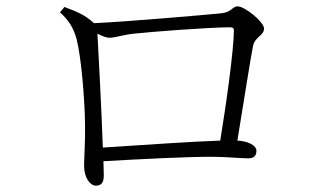

<svg xmlns="http://www.w3.org/2000/svg" viewBox="-20 -642 1040 605"><path d="M183 -620 169 -603C195 -580 211 -556 221 -520C236 -464 247 -329 248 -250C249 -206 245 -139 245 -120C245 -80 265 -57 282 -57C299 -57 307 -66 307 -89L306 -134C429 -141 567 -148 646 -148C690 -148 742 -143 762 -143C781 -143 788 -152 788 -167C788 -183 764 -197 728 -199C747 -313 769 -458 778 -500C784 -525 812 -531 812 -552C812 -573 751 -622 729 -622C712 -622 710 -603 676 -600C638 -596 373 -573 276 -569C248 -595 221 -606 183 -620ZM287 -536C300 -529 315 -523 325 -523C343 -523 370 -533 403 -536C458 -542 639 -556 706 -556C714 -556 717 -553 717 -546C717 -488 693 -314 674 -199C582 -196 415 -184 304 -177C300 -297 290 -481 287 -536Z"/></svg>

Font: Kiri Minchoo Light
Style: Regular
Weight: 300
Designer: Ryoko NISHIZUKA 西塚涼子 (kana & ideographs); Frank Grießhammer (Latin, Greek & Cyrillic);
akenotsuki.com/eyeben/fonts/ (U+
Foundry: Adobe
akenotsuki.com/eyeben/fonts/
Version: Version 4.002;hotconv 1.0.119;makeotfexe 2.5.65604